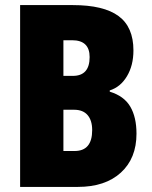

<svg xmlns="http://www.w3.org/2000/svg" viewBox="-20 -734 598 754"><path d="M266 -714Q387 -714 445.5 -671Q504 -628 504 -536Q504 -477 478.5 -434.5Q453 -392 411 -379V-374Q467 -357 491.5 -315.5Q516 -274 516 -209Q516 -112 454.5 -56Q393 0 286 0H59V-714ZM266 -436Q332 -436 332 -510Q332 -576 263 -576H229V-436ZM229 -303V-141H273Q342 -141 342 -223Q342 -261 324 -282Q306 -303 271 -303Z"/></svg>

Font: Noto Sans Kannada ExtraCondensed Black
Style: Regular
Weight: 900
Width: 2
Designer: Jelle Bosma - Monotype Design Team
Foundry: Monotype Imaging Inc.
Version: Version 2.005; ttfautohint (v1.8.4.7-5d5b)